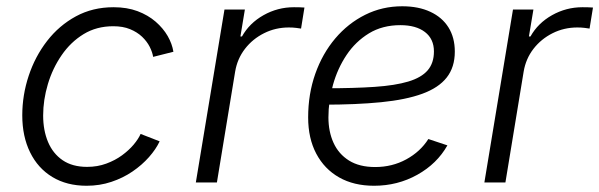

<svg xmlns="http://www.w3.org/2000/svg" viewBox="-20 -576 1892 606"><path d="M253.4 10.3Q190.9 10.3 145.3 -17.3Q99.6 -44.9 75 -95.2Q50.3 -145.5 50.3 -211.9Q50.3 -275.9 70.6 -336.9Q90.8 -397.9 128.7 -446.8Q166.5 -495.6 219.5 -524.4Q272.5 -553.2 338.4 -553.2Q380.9 -553.2 414.1 -540.8Q447.3 -528.3 471.2 -507.6Q495.1 -486.8 509.3 -462.2Q523.4 -437.5 527.3 -412.6L463.4 -396.5Q460.9 -411.6 452.4 -428.5Q443.8 -445.3 428.5 -460Q413.1 -474.6 390.6 -483.9Q368.2 -493.2 337.4 -493.2Q284.7 -493.2 243.9 -468.3Q203.1 -443.4 174.6 -401.9Q146 -360.4 131.1 -310.5Q116.2 -260.7 116.2 -211.4Q116.2 -164.6 131.6 -127.9Q147 -91.3 177.7 -70.3Q208.5 -49.3 254.9 -49.3Q287.6 -49.3 315.4 -59.6Q343.3 -69.8 365 -85.7Q386.7 -101.6 401.9 -119.6Q417 -137.7 423.8 -153.3L483.9 -129.9Q472.2 -105 450.2 -80.1Q428.2 -55.2 398.2 -34.7Q368.2 -14.2 331.5 -2Q294.9 10.3 253.4 10.3Z M598.1 0 688.5 -545.9H752.9L738.8 -460.9H743.7Q767.1 -502.9 811.8 -528.1Q856.4 -553.2 907.7 -553.2Q915.5 -553.2 924.8 -553Q934.1 -552.7 940.9 -552.2L930.2 -485.8Q925.3 -486.8 914.6 -488Q903.8 -489.3 891.6 -489.3Q849.6 -489.3 813.5 -471.2Q777.3 -453.1 753.2 -421.9Q729 -390.6 722.2 -350.1L664.6 0Z M1160.6 10.3Q1096.7 10.3 1050.3 -16.1Q1003.9 -42.5 978.3 -90.8Q952.6 -139.2 952.6 -205.6Q952.6 -279.3 975.1 -343Q997.6 -406.7 1038.1 -454.6Q1078.6 -502.4 1132.6 -529.3Q1186.5 -556.2 1249.5 -556.2Q1300.8 -556.2 1338.1 -538.8Q1375.5 -521.5 1395.5 -489.5Q1415.5 -457.5 1415.5 -413.1Q1415.5 -363.8 1389.9 -331.3Q1364.3 -298.8 1312.7 -280Q1261.2 -261.2 1182.9 -253.4Q1104.5 -245.6 1000 -245.6L1007.8 -297.4Q1097.7 -297.4 1162.4 -301.8Q1227.1 -306.2 1268.6 -318.6Q1310.1 -331.1 1329.8 -354Q1349.6 -377 1349.6 -413.6Q1349.6 -453.1 1321.3 -474.9Q1293 -496.6 1243.7 -496.6Q1187 -496.6 1144.5 -470.7Q1102.1 -444.8 1073.7 -402.3Q1045.4 -359.9 1031 -308.3Q1016.6 -256.8 1016.6 -205.6Q1016.6 -160.6 1032.7 -125.2Q1048.8 -89.8 1081.5 -69.3Q1114.3 -48.8 1164.1 -48.8Q1217.8 -48.8 1262.2 -73Q1306.6 -97.2 1332 -137.2L1392.1 -117.2Q1359.4 -59.1 1297.1 -24.4Q1234.9 10.3 1160.6 10.3Z M1508.8 0 1599.1 -545.9H1663.6L1649.4 -460.9H1654.3Q1677.7 -502.9 1722.4 -528.1Q1767.1 -553.2 1818.4 -553.2Q1826.2 -553.2 1835.4 -553Q1844.7 -552.7 1851.6 -552.2L1840.8 -485.8Q1835.9 -486.8 1825.2 -488Q1814.5 -489.3 1802.2 -489.3Q1760.3 -489.3 1724.1 -471.2Q1688 -453.1 1663.8 -421.9Q1639.6 -390.6 1632.8 -350.1L1575.2 0Z"/></svg>

Font: Inter Light
Style: Italic
Weight: 300
Italic angle: -9.3988°
Designer: Rasmus Andersson
Foundry: rsms
Version: Version 4.001;git-66647c0bb